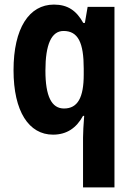

<svg xmlns="http://www.w3.org/2000/svg" viewBox="-20 -577 579 837"><path d="M342 23V240H479V-547H362L350 -477H343C313 -531 275 -557 215 -557C107 -557 39 -454 39 -271C39 -91 106 10 211 10C271 10 313 -19 342 -72H347C344 -32 342 0 342 23ZM259 -104C205 -104 178 -157 178 -269C178 -383 204 -442 257 -442C321 -442 345 -390 345 -278V-252C345 -152 319 -104 259 -104Z"/></svg>

Font: Noto Sans Lao Looped Condensed
Style: Bold
Weight: 700
Width: 3
Designer: Mark Frömberg, Ben Mitchell
Foundry: The Fontpad Ltd
Version: Version 1.002